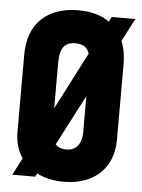

<svg xmlns="http://www.w3.org/2000/svg" viewBox="-52 -759 600 812"><g transform="rotate(5 247.5 -353.0)"><path d="M30 0H127L491 -701H391ZM36 -508V-186Q36 -121 64.5 -77Q93 -33 141 -11Q189 11 248 11Q311 11 358.5 -12.5Q406 -36 432 -80.5Q458 -125 458 -186V-507Q458 -605 403 -661Q348 -717 249 -717Q150 -717 93 -663.5Q36 -610 36 -508ZM182 -205V-487Q182 -520 189 -539.5Q196 -559 210.5 -568Q225 -577 247 -577Q271 -577 285.5 -568Q300 -559 306.5 -539.5Q313 -520 313 -488V-205Q313 -181 305.5 -163Q298 -145 283.5 -135.5Q269 -126 248 -126Q227 -126 212 -135Q197 -144 189.5 -161.5Q182 -179 182 -205Z"/></g></svg>

Font: Advent Pro ExtraBold
Style: Regular
Weight: 800
Designer: VivaRado, Andreas Kalpakidis
Foundry: VivaRado, Andreas Kalpakidis
Version: Version 3.000